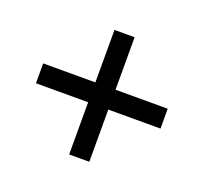

<svg xmlns="http://www.w3.org/2000/svg" viewBox="-86 -598 674 636"><g transform="rotate(20 251.5 -280.5)"><path d="M216 -61V-245H32V-315H216V-500H287V-315H471V-245H287V-61Z"/></g></svg>

Font: Piazzolla SC Medium
Style: Regular
Weight: 500
Designer: Juan Pablo del Peral
Foundry: Huerta Tipografica
Version: Version 1.330